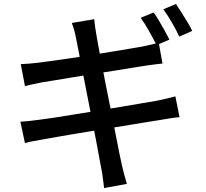

<svg xmlns="http://www.w3.org/2000/svg" viewBox="-20 -880 1040 970"><path d="M756 -817Q769 -800 783.5 -775Q798 -750 812 -725Q826 -700 836 -680L771 -652Q756 -682 733.5 -722Q711 -762 691 -790ZM869 -860Q882 -841 897.5 -816Q913 -791 928 -766.5Q943 -742 951 -724L886 -695Q871 -727 848.5 -766Q826 -805 805 -833ZM363 -693Q359 -713 354 -730.5Q349 -748 343 -764L456 -783Q457 -769 460 -748Q463 -727 466 -710Q468 -698 474.5 -661Q481 -624 491.5 -569.5Q502 -515 514.5 -451.5Q527 -388 540 -324Q553 -260 564 -202.5Q575 -145 583.5 -103.5Q592 -62 596 -45Q601 -23 607.5 2Q614 27 621 49L506 70Q502 44 499.5 19.5Q497 -5 492 -27Q489 -43 481.5 -83.5Q474 -124 463.5 -180Q453 -236 440 -300Q427 -364 415 -427.5Q403 -491 392 -546Q381 -601 373.5 -640Q366 -679 363 -693ZM85 -556Q105 -557 127 -558.5Q149 -560 172 -563Q194 -566 235 -571.5Q276 -577 327.5 -584.5Q379 -592 434.5 -601Q490 -610 542 -618.5Q594 -627 635.5 -634Q677 -641 700 -645Q723 -650 745 -655Q767 -660 782 -664L801 -559Q788 -558 765 -555Q742 -552 721 -549Q695 -545 651.5 -538Q608 -531 555.5 -522.5Q503 -514 447.5 -505.5Q392 -497 341.5 -488.5Q291 -480 251.5 -473.5Q212 -467 192 -464Q170 -460 150 -455.5Q130 -451 106 -445ZM83 -265Q102 -266 129.5 -269Q157 -272 178 -275Q205 -278 250.5 -285Q296 -292 353 -301.5Q410 -311 471 -320.5Q532 -330 589.5 -340Q647 -350 695 -358Q743 -366 772 -371Q801 -377 824.5 -382.5Q848 -388 866 -393L887 -288Q870 -287 844.5 -283Q819 -279 790 -274Q757 -269 708.5 -261Q660 -253 602 -243.5Q544 -234 484 -224.5Q424 -215 368.5 -205.5Q313 -196 269 -188.5Q225 -181 199 -176Q169 -171 145.5 -166.5Q122 -162 106 -157Z"/></svg>

Font: Noto Sans KR Medium
Style: Regular
Weight: 500
Designer: Ryoko NISHIZUKA  (kana, bopomofo & ideographs); Paul D. Hunt (Latin, Greek & Cyrillic); Sandoll Communications , Soo-you
Foundry: Adobe
Version: Version 2.004-H2;hotconv 1.0.118;makeotfexe 2.5.65603